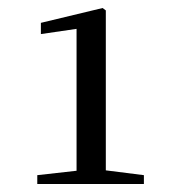

<svg xmlns="http://www.w3.org/2000/svg" viewBox="-20 -925 431 479"><path d="M171 -466H339V-488L244 -500V-899L236 -905L82 -868V-840L171 -853V-499L73 -488V-466Z"/></svg>

Font: Noto Serif CJK SC Medium
Style: Regular
Weight: 500
Designer: Ryoko NISHIZUKA 西塚涼子 (kana & ideographs); Frank Grießhammer (Latin, Greek & Cyrillic); Wenlong ZHANG 张文龙 (bopomofo); San
Foundry: Adobe
Version: Version 2.001;hotconv 1.1.0;makeotfexe 2.6.0